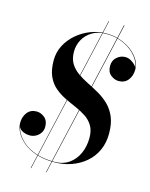

<svg xmlns="http://www.w3.org/2000/svg" viewBox="-132 -914 843 1078"><g transform="rotate(15 289.0 -375.0)"><path d="M271.5 14.5Q209 14.5 163.2 -1.8Q117.5 -18 88.2 -43.2Q59 -68.5 44.8 -96.5Q30.5 -124.5 30.5 -149Q30.5 -185.5 50 -210.5Q69.5 -235.5 104 -235.5Q128.5 -235.5 150.5 -217.8Q172.5 -200 172.5 -165Q172.5 -144 162 -128.5Q151.5 -113 135.2 -104.2Q119 -95.5 100.5 -95.5Q74.5 -95.5 53 -108.2Q31.5 -121 31.5 -149H33Q33 -125.5 47 -97.5Q61 -69.5 90 -44.5Q119 -19.5 164.2 -3.8Q209.5 12 271.5 12Q322.5 12 357.5 -13Q392.5 -38 410.5 -79Q428.5 -120 428.5 -168Q428.5 -211 412 -238.5Q395.5 -266 368 -284.2Q340.5 -302.5 307.8 -316.5Q275 -330.5 242.2 -346.5Q209.5 -362.5 182 -385.8Q154.5 -409 138 -445.8Q121.5 -482.5 121.5 -538Q121.5 -584.5 142.2 -624.8Q163 -665 198.5 -695.5Q234 -726 278.2 -743Q322.5 -760 369.5 -760Q423.5 -760 471 -738.5Q518.5 -717 548 -681.5Q577.5 -646 577.5 -605.5Q577.5 -569 557.8 -544.2Q538 -519.5 503.5 -519.5Q479 -519.5 457.2 -537Q435.5 -554.5 435.5 -589.5Q435.5 -621.5 457.2 -640.5Q479 -659.5 506 -659.5Q523 -659.5 539.2 -650.5Q555.5 -641.5 566 -629.2Q576.5 -617 576.5 -605.5H575Q575 -643 547.2 -678Q519.5 -713 473 -735.2Q426.5 -757.5 369.5 -757.5Q322.5 -757.5 289 -737.8Q255.5 -718 237.2 -685.5Q219 -653 219 -614.5Q219 -573 235.8 -545.8Q252.5 -518.5 280 -499Q307.5 -479.5 340.8 -463Q374 -446.5 407 -427.8Q440 -409 467.5 -382.5Q495 -356 511.8 -317Q528.5 -278 528.5 -220Q528.5 -166 508.8 -122.8Q489 -79.5 453.5 -49Q418 -18.5 371.5 -2Q325 14.5 271.5 14.5ZM153.5 80 363 -830H365.5L156 80ZM242.5 80 452 -830H455L245 80Z"/></g></svg>

Font: Bodoni Moda 72pt Medium
Style: Italic
Weight: 500
Italic angle: -13°
Designer: Owen Earl
Foundry: indestructible type
Version: Version 2.004